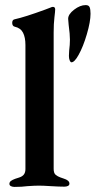

<svg xmlns="http://www.w3.org/2000/svg" viewBox="-20 -732 376 755"><path d="M17 -9Q17 -16 23 -20.5Q29 -25 40 -29Q43 -30 55.5 -34Q68 -38 74 -46Q80 -54 80 -67V-555Q80 -585 70.5 -603.5Q61 -622 38 -627Q33 -628 30.5 -632Q28 -636 28 -642Q28 -654 37 -656Q78 -665 157 -694L178 -702Q184 -705 188 -705Q197 -705 197 -695Q197 -688 194 -663.5Q191 -639 191 -604V-68Q191 -51 199 -44.5Q207 -38 217 -34.5Q227 -31 230 -30Q253 -23 253 -10Q253 -4 247.5 -1Q242 2 233 2Q212 2 180 0Q150 -2 133 -2Q116 -2 88 0Q66 3 37 3Q29 3 23 0Q17 -3 17 -9ZM251 -512 252 -533Q255 -556 255 -576Q255 -597 250 -634Q248 -652 248 -658Q248 -676 271.5 -694Q295 -712 317 -712Q329 -712 332.5 -703.5Q336 -695 336 -678Q336 -647 321.5 -597.5Q307 -548 289 -516Q273 -487 261 -487Q257 -487 254 -494.5Q251 -502 251 -512Z"/></svg>

Font: EB Garamond SemiBold
Style: Regular
Weight: 600
Designer: Georg Duffner and Octavio Pardo
Foundry: Georg Duffner
Version: Version 1.000